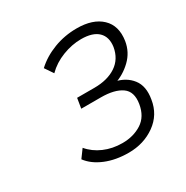

<svg xmlns="http://www.w3.org/2000/svg" viewBox="-109 -803 599 617"><g transform="rotate(-30 190.0 -494.0)"><path d="M199 -279Q151 -279 113.5 -294.5Q76 -310 56 -337L78 -367Q98 -343 129 -329.5Q160 -316 197 -316Q238 -316 268.5 -335.5Q299 -355 306 -398Q313 -441 286.5 -459.5Q260 -478 210 -478H137L143 -515H207Q256 -515 287.5 -536Q319 -557 326 -598Q331 -633 311 -652.5Q291 -672 248 -672Q214 -672 179 -658.5Q144 -645 119 -620L98 -651Q127 -678 167.5 -693.5Q208 -709 253 -709Q313 -709 344.5 -679Q376 -649 368 -596Q362 -558 334.5 -531.5Q307 -505 272 -494L273 -500Q312 -492 333.5 -464.5Q355 -437 347 -391Q339 -339 297 -309Q255 -279 199 -279Z"/></g></svg>

Font: Mulish ExtraLight ExtraLight
Style: Italic
Weight: 250
Italic angle: -9°
Version: Version 3.603